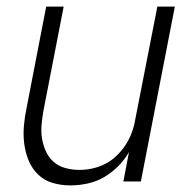

<svg xmlns="http://www.w3.org/2000/svg" viewBox="-20 -550 590 582"><path d="M194 12Q165 12 139.5 4.5Q114 -3 95.5 -21Q77 -39 67 -63Q57 -87 53.5 -114Q50 -141 52.5 -169Q55 -197 61 -225L120 -530H173L112 -216Q108 -194 106 -172Q104 -150 107.5 -129.5Q111 -109 119.5 -90.5Q128 -72 143 -59Q158 -46 178.5 -40.5Q199 -35 221 -35Q241 -35 261 -39.5Q281 -44 299.5 -53.5Q318 -63 334 -78.5Q350 -94 361.5 -112Q373 -130 380 -149.5Q387 -169 390 -188L457 -530H510L407 0H354L371 -89Q358 -66 338 -46Q318 -26 294.5 -12.5Q271 1 244.5 6.5Q218 12 194 12Z"/></svg>

Font: Lode Dark
Style: Italic
Weight: 400
Italic angle: -11°
Monospace: yes
Designer: Belleve Invis
Foundry: Belleve Invis
Version: Version 29.2.0; ttfautohint (v1.8.3)